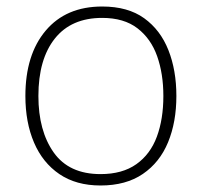

<svg xmlns="http://www.w3.org/2000/svg" viewBox="-20 -653 621 590"><path d="M522 -358Q522 -278 496.5 -216Q471 -154 419 -118.5Q367 -83 289 -83Q214 -83 162.5 -118Q111 -153 84.5 -215Q58 -277 58 -358Q58 -485 120.5 -559Q183 -633 294 -633Q373 -633 423 -597Q473 -561 497.5 -499Q522 -437 522 -358ZM98 -358Q98 -251 145 -184.5Q192 -118 289 -118Q356 -118 399 -148.5Q442 -179 462 -233Q482 -287 482 -358Q482 -426 463 -480Q444 -534 402.5 -566Q361 -598 294 -598Q199 -598 148.5 -534.5Q98 -471 98 -358Z"/></svg>

Font: Noto Sans Kannada UI ExtraLight
Style: Regular
Weight: 200
Designer: Jelle Bosma - Monotype Design Team
Foundry: Monotype Imaging Inc.
Version: Version 2.005; ttfautohint (v1.8.4.7-5d5b)